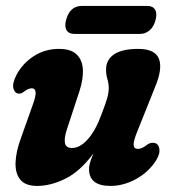

<svg xmlns="http://www.w3.org/2000/svg" viewBox="-20 -618 580 648"><path d="M497 -136Q514 -135.5 517.5 -117.2Q521 -99 507 -77Q482.5 -38 440 -14.2Q397.5 9.5 352.5 9.5Q280.5 9.5 280.5 -47.5Q280.5 -59 284.8 -72.2Q289 -85.5 295.5 -100.5Q250.5 -39.5 200.8 -15Q151 9.5 105.5 9.5Q65.5 9.5 48.2 -12Q31 -33.5 32.5 -70.2Q34 -107 50.5 -151.5L91.5 -267Q111 -320 87 -320Q75.5 -320 60 -308Q50.5 -301 43.5 -302Q30.5 -302.5 25.5 -318.8Q20.5 -335 35 -364Q55.5 -403.5 93.5 -428.2Q131.5 -453 179 -453Q220 -453 239.2 -433.8Q258.5 -414.5 259.8 -382.2Q261 -350 248 -310L206 -182Q196 -152 199.2 -135.2Q202.5 -118.5 223 -118.5Q250 -118.5 276.5 -148.2Q303 -178 322.5 -232Q337 -269.5 342 -287.5Q347 -305.5 347 -320.5Q347 -336.5 342.5 -350.8Q338 -365 338 -383.5Q338 -416.5 365.2 -434.8Q392.5 -453 446.5 -453Q503.5 -453 516.5 -419.2Q529.5 -385.5 502.5 -322L444 -176Q430 -142 431 -128.8Q432 -115.5 445.5 -115.5Q452 -115.5 459 -118.5Q466 -121.5 478 -130.5Q488 -137 497 -136ZM203 -550.5Q216 -598 256 -598H477Q495.5 -598 503.2 -585.8Q511 -573.5 505 -550.5Q499 -527.5 484.8 -515.5Q470.5 -503.5 452 -503.5H231.5Q212.5 -503.5 204.8 -515.8Q197 -528 203 -550.5Z"/></svg>

Font: Fraunces 144pt S100
Style: Bold Italic
Weight: 700
Italic angle: -16°
Version: Version 1.000; ttfautohint (v1.8.3)